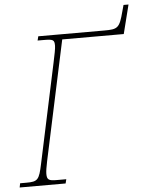

<svg xmlns="http://www.w3.org/2000/svg" viewBox="-73 -874 709 920"><g transform="rotate(-5 282.0 -414.0)"><path d="M-16 0H205L210 -20H166C127 -20 117 -24 117 -54C117 -65 120 -86 126 -114L249 -689H545L580 -828H556L548 -799C527 -718 518 -714 452 -714H136L131 -694H158C206 -694 212 -691 212 -662C212 -649 206 -619 198 -582L96 -104C80 -28 73 -20 18 -20H-12Z"/></g></svg>

Font: Noto Serif SemiCondensed Thin
Style: Italic
Weight: 100
Width: 4
Italic angle: -12°
Designer: Monotype Design Team
Foundry: Monotype Imaging Inc.
Version: Version 2.013